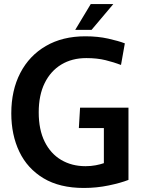

<svg xmlns="http://www.w3.org/2000/svg" viewBox="-20 -920 709 952"><path d="M396 12Q276 12 196 -36Q116 -84 76 -167.5Q36 -251 36 -358Q36 -472 80.5 -558Q125 -644 207.5 -692Q290 -740 403 -740Q465 -740 516.5 -728.5Q568 -717 599 -705L580 -598Q546 -611 504 -621.5Q462 -632 408 -632Q337 -632 284 -600Q231 -568 201.5 -508Q172 -448 172 -363Q172 -277 201.5 -217.5Q231 -158 283.5 -127Q336 -96 404 -96Q431 -96 454.5 -100.5Q478 -105 495 -111V-285H371L377 -386H617V-28Q579 -13 519 -0.5Q459 12 396 12ZM353 -772 430 -900H542L434 -772Z"/></svg>

Font: Murecho Medium
Style: Regular
Weight: 500
Designer: Neil Summerour
Foundry: Positype
Version: Version 1.010; ttfautohint (v1.8.3)